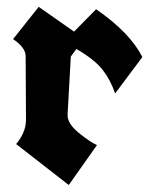

<svg xmlns="http://www.w3.org/2000/svg" viewBox="-20 -547 436 552"><path d="M192.9 -456.1 256.3 -520.5Q354.5 -452.6 389.2 -382.8L311 -278.3Q297.9 -316.9 275.1 -346.2Q252.4 -375.5 199.7 -406.2L183.6 -384.3L174.3 -217.8Q172.9 -192.4 206.5 -165Q240.2 -137.7 258.8 -129.9L177.7 -15.1L26.4 -132.8Q53.7 -165.5 54.7 -200.2L53.7 -387.7Q52.2 -411.1 17.6 -434.6L91.3 -527.3Z"/></svg>

Font: UnifrakturCook
Style: Bold
Weight: 700
Designer: j. 'mach' wust
Version: Version 2011-09-01